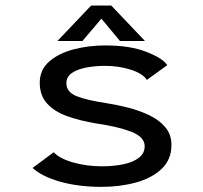

<svg xmlns="http://www.w3.org/2000/svg" viewBox="-20 -680 750 710"><path d="M355 11Q270 11 202.2 -8.2Q134.5 -27.5 100.5 -59L178.5 -117Q200.5 -93.5 250.5 -79.2Q300.5 -65 357 -65Q400.5 -65 436.2 -72.5Q472 -80 493.5 -96.5Q515 -113 515 -139.5Q515 -173.5 465.5 -192.8Q416 -212 335.5 -223.5Q275.5 -233.5 228.2 -250.5Q181 -267.5 154 -297.2Q127 -327 127 -374Q127 -422 162 -452.5Q197 -483 252.5 -497.5Q308 -512 369 -512Q461 -512 522 -488Q583 -464 598.5 -439L523 -384.5Q509 -407.5 464.5 -422Q420 -436.5 368.5 -436.5Q333 -436.5 300.2 -430.5Q267.5 -424.5 246.5 -410.5Q225.5 -396.5 225.5 -372.5Q225.5 -339 264.2 -324Q303 -309 373.5 -298.5Q412.5 -292.5 454.5 -281.8Q496.5 -271 532.8 -253.5Q569 -236 591.5 -209.2Q614 -182.5 614 -144Q614 -90 578 -55.8Q542 -21.5 483 -5.2Q424 11 355 11ZM516 -528.5H423.5L355 -611L285 -528.5H192.5L317 -659.5H391.5Z"/></svg>

Font: League Mono
Style: Regular
Weight: 400
Width: 6
Designer: Tyler Finck
Foundry: The League of Moveable Type / Tyler Finck
Version: Version 2.300;RELEASE